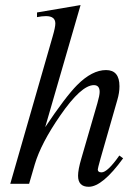

<svg xmlns="http://www.w3.org/2000/svg" viewBox="-20 -715 540 747"><path d="M459 -99.1Q378.4 11.7 325.2 11.7Q283.7 11.7 283.7 -31.2Q283.7 -55.2 296.4 -98.1L358.9 -313.5Q367.7 -343.8 367.7 -357.4Q367.7 -383.8 345.2 -383.8Q295.9 -383.8 214.4 -265.6Q139.6 -157.7 115.2 -75.2L93.3 0H20L184.6 -572.3Q195.3 -608.9 195.3 -623.5Q195.3 -652.3 158.7 -652.3Q143.6 -652.3 124 -648.4V-666.5L293.5 -695.3L155.8 -220.2Q234.9 -338.4 280.3 -384.3Q338.4 -442.4 392.6 -442.4Q444.8 -442.4 444.8 -379.4Q444.8 -354 436.5 -326.2L371.1 -98.1Q360.4 -59.6 360.4 -55.7Q360.4 -44.4 375 -44.4Q398.4 -44.4 444.3 -109.9Z"/></svg>

Font: Dai Banna SIL Book
Style: Oblique
Weight: 400
Italic angle: -11°
Designer: Victor Gaultney
Foundry: SIL International
Version: Version 2.000